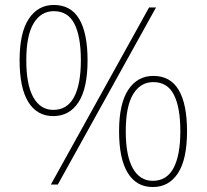

<svg xmlns="http://www.w3.org/2000/svg" viewBox="-20 -744 833 774"><path d="M197 -724Q266 -724 299.5 -667Q333 -610 333 -501Q333 -388 296.5 -332Q260 -276 195 -276Q129 -276 94 -333Q59 -390 59 -501Q59 -612 96 -668Q133 -724 197 -724ZM197 -699Q145 -699 115.5 -650Q86 -601 86 -501Q86 -402 114.5 -351.5Q143 -301 195 -301Q251 -301 278.5 -352.5Q306 -404 306 -501Q306 -597 280 -648Q254 -699 197 -699ZM609 -714 213 0H185L581 -714ZM598 -438Q667 -438 700.5 -381Q734 -324 734 -215Q734 -102 697.5 -46Q661 10 596 10Q530 10 495 -47Q460 -104 460 -215Q460 -326 497 -382Q534 -438 598 -438ZM598 -413Q546 -413 516.5 -364Q487 -315 487 -215Q487 -116 515.5 -65.5Q544 -15 596 -15Q652 -15 679.5 -66.5Q707 -118 707 -215Q707 -311 681 -362Q655 -413 598 -413Z"/></svg>

Font: Noto Sans Cham Thin
Style: Regular
Weight: 250
Version: Version 2.002